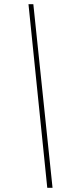

<svg xmlns="http://www.w3.org/2000/svg" viewBox="-20 -730 347 910"><path d="M229 160H204L115 -710H138Z"/></svg>

Font: Source Serif 4 ExtraLight
Style: Italic
Weight: 250
Italic angle: -12°
Designer: Frank Grießhammer
Foundry: Adobe Systems Incorporated
Version: Version 4.004;hotconv 1.0.116;makeotfexe 2.5.65601